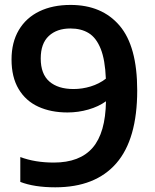

<svg xmlns="http://www.w3.org/2000/svg" viewBox="-20 -770 647 799"><path d="M551 -394Q551 -190.5 464 -90.5Q377 9.5 210 9.5Q122.5 9.5 64.5 -13V-116.5Q125.5 -93.5 204 -93.5Q312 -93.5 365.5 -155.2Q419 -217 421 -348.5Q390.5 -326.5 348 -314.2Q305.5 -302 261 -302Q192 -302 139.5 -326Q87 -350 57.5 -399.5Q28 -449 28 -522.5Q28 -593.5 58.2 -644.8Q88.5 -696 143.8 -722.8Q199 -749.5 273.5 -749.5Q404 -749.5 477.5 -663.5Q551 -577.5 551 -394ZM286 -399.5Q322 -399.5 357.2 -410.2Q392.5 -421 420.5 -442.5Q417.5 -521 399 -567Q380.5 -613 349.2 -632.2Q318 -651.5 273 -651.5Q216.5 -651.5 183 -620.2Q149.5 -589 149.5 -526.5Q149.5 -462 185.5 -430.8Q221.5 -399.5 286 -399.5Z"/></svg>

Font: Encode Sans SemiBold
Style: Regular
Weight: 600
Designer: Multiple Designers
Foundry: Impallari Type
Version: Version 2.000